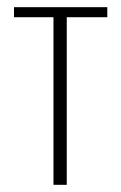

<svg xmlns="http://www.w3.org/2000/svg" viewBox="-20 -515 336 535"><path d="M129 0V-467H19V-495H279V-467H166V0Z"/></svg>

Font: Alumni Sans ExtraLight
Style: Regular
Weight: 250
Version: Version 1.018